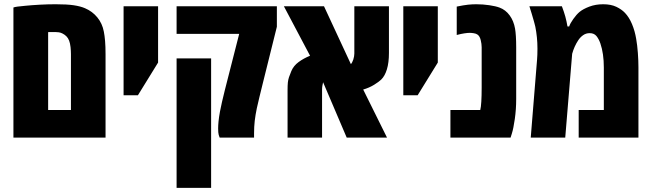

<svg xmlns="http://www.w3.org/2000/svg" viewBox="-20 -660 3124 921"><path d="M44.4 0V-624Q54.2 -628.4 101.6 -632.3Q131.8 -635.3 170.9 -637.5Q210 -639.6 247.1 -639.6Q301.3 -639.6 333.7 -634.8Q366.2 -629.9 387.7 -620.6Q423.3 -605.5 447 -576.4Q470.7 -547.4 478 -508.8Q481.9 -489.3 484.1 -463.1Q486.3 -437 486.3 -399.4V0ZM210.9 -132.3H320.3V-399.9Q320.3 -415.5 318.4 -434.1Q316.4 -452.6 311.5 -465.3Q306.6 -478 298.3 -486.1Q290 -494.1 280.3 -499Q271 -503.9 261.7 -505.1Q252.4 -506.3 245.1 -506.3Q225.6 -506.3 220.7 -506.3Q215.8 -506.3 210.9 -505.9Z M572.8 -203.1V-629.9H738.3V-359.9L641.6 -203.1Z M1033.7 0Q1031.7 -3.9 1029.1 -13.2Q1026.4 -22.5 1026.4 -43.9Q1026.4 -58.1 1028.3 -78.1Q1030.3 -98.1 1035.2 -125Q1039.1 -145.5 1044.9 -171.1Q1050.8 -196.8 1058.6 -228L1127.4 -497.6H827.1V-629.9H1308.1V-531.7L1240.7 -260.7Q1231.4 -223.6 1224.4 -194.3Q1217.3 -165 1211.9 -140.6Q1205.1 -107.9 1201.9 -80.1Q1198.7 -52.2 1198.7 -20.5V0ZM827.1 241.2V-379.9H992.7V241.2Z M1359.4 0V-227.1Q1359.4 -250.5 1360.8 -264.2Q1362.3 -277.8 1366.2 -289.6Q1370.1 -301.3 1377.4 -318.8Q1388.2 -344.7 1412.6 -362.5Q1437 -380.4 1467.3 -392.6L1341.8 -629.9H1534.2L1663.1 -352.5Q1666.5 -355.5 1669.4 -361.6Q1672.4 -367.7 1674.8 -374.5Q1679.7 -390.6 1679.7 -403.3V-629.9H1845.7V-405.8Q1845.7 -359.4 1835.9 -327.4Q1826.2 -295.4 1808.6 -278.3Q1798.3 -268.1 1774.7 -253.4Q1751 -238.8 1722.2 -230.5L1836.4 0H1643.1L1529.8 -265.6Q1529.3 -262.2 1528.3 -257.8Q1527.3 -253.4 1526.4 -248.5Q1524.9 -239.3 1524.9 -229V0Z M1914.6 -203.1V-629.9H2080.1V-359.9L1983.4 -203.1Z M2140.6 0V-132.3H2283.7Q2290.5 -157.7 2290.5 -241.2V-433.1Q2290.5 -449.2 2285.9 -468Q2281.2 -486.8 2270.5 -494.1Q2263.7 -499 2252.4 -500.7Q2241.2 -502.4 2232.9 -502.4Q2223.1 -502.4 2207.3 -500Q2191.4 -497.6 2170.9 -492.2V-628.4Q2204.6 -635.3 2225.1 -637.5Q2245.6 -639.6 2264.6 -639.6Q2296.4 -639.6 2327.4 -635Q2358.4 -630.4 2376.5 -623.5Q2405.3 -612.8 2424.8 -586.2Q2444.3 -559.6 2450.7 -522.5Q2453.1 -509.3 2454.6 -486.1Q2456.1 -462.9 2456.1 -433.1V-185.5Q2456.1 -135.3 2449.5 -89.4Q2442.9 -43.5 2435.5 -20L2429.2 0Z M2525.9 0 2556.2 -373.5Q2557.1 -383.3 2557.6 -397.5Q2558.1 -411.6 2558.1 -426.3Q2558.1 -454.6 2555.4 -481.2Q2552.7 -507.8 2547.9 -531.7Q2545.9 -539.1 2544.2 -546.4Q2542.5 -553.7 2540.5 -560.1Q2535.6 -577.6 2530.3 -595Q2524.9 -612.3 2519.5 -629.9H2675.3Q2685.5 -603 2691.7 -580.8Q2697.8 -558.6 2702.1 -533.2H2710.4Q2714.8 -547.4 2730 -568.8Q2745.1 -590.3 2760.3 -603Q2776.9 -616.7 2806.9 -628.2Q2836.9 -639.6 2873.5 -639.6Q2910.6 -639.6 2936.3 -627.4Q2961.9 -615.2 2978 -598.1Q2998 -577.1 3011.7 -544.4Q3025.4 -511.7 3031.7 -473.6Q3037.1 -442.9 3039.8 -405.5Q3042.5 -368.2 3042.5 -336.9V0H2755.9V-132.3H2876.5V-335.9Q2876.5 -403.3 2859.9 -451.7Q2852.5 -473.1 2841.1 -487.1Q2829.6 -501 2808.6 -501Q2791 -501 2777.1 -491.2Q2763.2 -481.4 2753.4 -466.3Q2734.4 -437.5 2724.6 -401.9L2691.4 0Z"/></svg>

Font: Open Sans Condensed ExtraBold
Style: Regular
Weight: 800
Width: 3
Designer: Monotype Design Team
Foundry: Monotype Imaging Inc.
Version: Version 3.000; ttfautohint (v1.8.4)